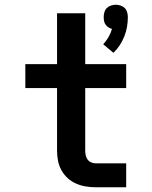

<svg xmlns="http://www.w3.org/2000/svg" viewBox="-20 -791 640 811"><path d="M459 -568 416 -604Q429 -618 438.5 -634.5Q448 -651 453 -669Q445 -671 438 -675.5Q431 -680 426 -687Q421 -694 419.5 -702.5Q418 -711 418 -719Q418 -729 421 -739.5Q424 -750 431 -757Q438 -764 448.5 -767.5Q459 -771 469 -771Q479 -771 489.5 -767.5Q500 -764 507 -757Q514 -750 517 -739.5Q520 -729 520 -719Q520 -698 516.5 -677.5Q513 -657 505 -637Q497 -617 485.5 -599.5Q474 -582 459 -568ZM385 0Q363 0 342 -3.5Q321 -7 301.5 -15.5Q282 -24 266 -38.5Q250 -53 239.5 -72Q229 -91 225 -112Q221 -133 221 -155V-419H87V-520H221V-735H340V-520H513V-419H340V-155Q340 -145 342 -135Q344 -125 350 -117Q356 -109 365.5 -105Q375 -101 385 -101H513V0Z"/></svg>

Font: Iosevka Plex Etoile
Style: Bold
Weight: 700
Designer: Belleve Invis
Foundry: Belleve Invis
Version: Version 25.1.1; ttfautohint (v1.8.4)